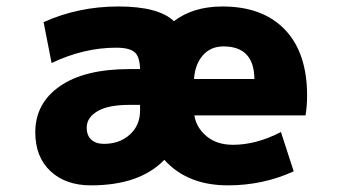

<svg xmlns="http://www.w3.org/2000/svg" viewBox="-20 -555 1040 587"><path d="M245.1 -165Q245.1 -140.6 259.3 -127.9Q273.4 -115.2 297.9 -115.2Q345.7 -115.2 377 -143.6Q408.2 -171.9 408.2 -216.8V-234.4H376Q310.5 -234.4 277.8 -214.8Q245.1 -195.3 245.1 -165ZM574.2 -202.1Q580.1 -165 611.3 -138.7Q642.6 -112.3 692.4 -112.3Q763.7 -112.3 838.9 -151.4L877.9 -31.2Q784.2 11.7 676.8 11.7Q552.7 11.7 482.4 -66.4Q407.2 11.7 257.8 11.7Q180.7 11.7 134.3 -31.7Q87.9 -75.2 87.9 -150.4Q87.9 -239.3 163.1 -291.5Q238.3 -343.8 376 -343.8H408.2Q407.2 -380.9 392.6 -394.5Q377 -409.2 335 -409.2Q236.3 -409.2 137.7 -362.3L113.3 -487.3Q219.7 -535.2 341.8 -535.2Q464.8 -535.2 511.7 -490.2Q570.3 -535.2 660.2 -535.2Q783.2 -535.2 851.1 -464.4Q918.9 -393.6 918.9 -262.7Q918.9 -231.4 914.1 -202.1ZM573.2 -313.5H757.8Q756.8 -413.1 663.1 -413.1Q624 -413.1 600.1 -385.7Q576.2 -358.4 573.2 -313.5Z"/></svg>

Font: GenEi Gothic M Heavy
Style: Regular
Weight: 800
Designer: o_tamon (Modified); [Source Han Sans]
Ryoko NISHIZUKA  (kana & ideographs); Paul D. Hunt (Latin, Greek & Cyrillic); Wenl
Version: Version 1.1a;Original Version 1.004